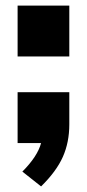

<svg xmlns="http://www.w3.org/2000/svg" viewBox="-20 -512 312 687"><path d="M43 -492H228V-310H43ZM43 -182H228V-67Q228 -3 205 49Q182 101 127 155L60 102Q114 48 127 0H43Z"/></svg>

Font: wassup Sans
Style: Black
Weight: 900
Version: Version 2.001